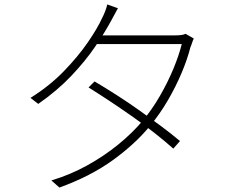

<svg xmlns="http://www.w3.org/2000/svg" viewBox="-20 -816 1040 863"><path d="M405 -450Q454 -421 505.5 -388Q557 -355 607 -319.5Q657 -284 703.5 -249.5Q750 -215 789 -182L759 -148Q723 -180 677.5 -216Q632 -252 581 -288Q530 -324 478 -358.5Q426 -393 378 -423ZM851 -643Q847 -635 843 -622.5Q839 -610 836 -604Q822 -549 796 -487.5Q770 -426 734.5 -365Q699 -304 655 -251Q590 -171 489 -97.5Q388 -24 247 27L211 -5Q295 -30 371 -72Q447 -114 511 -166Q575 -218 622 -274Q665 -326 699.5 -386Q734 -446 759 -506Q784 -566 797 -618H401L421 -657H766Q783 -657 794.5 -658.5Q806 -660 814 -664ZM510 -779Q502 -765 493.5 -748.5Q485 -732 478 -720Q451 -670 407.5 -606Q364 -542 301 -475.5Q238 -409 152 -349L117 -376Q202 -429 266.5 -495.5Q331 -562 375 -626Q419 -690 440 -737Q445 -746 452 -763.5Q459 -781 462 -796Z"/></svg>

Font: Noto Sans TC ExtraLight
Style: Regular
Weight: 250
Designer: Ryoko NISHIZUKA  (kana, bopomofo & ideographs); Paul D. Hunt (Latin, Greek & Cyrillic); Sandoll Communications , Soo-you
Foundry: Adobe
Version: Version 2.004-H2;hotconv 1.0.118;makeotfexe 2.5.65603